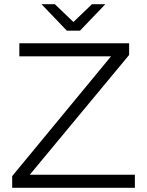

<svg xmlns="http://www.w3.org/2000/svg" viewBox="-20 -894 700 914"><path d="M38 -55.6 508.4 -625.7H72V-688H594.7V-632.4L121.8 -62.3H622.1V0H38ZM360.8 -748H298.2L177.5 -874H241.2L329.5 -789.3L417.8 -874H481.5Z"/></svg>

Font: Roundo Variable
Style: Regular
Weight: 200
Designer: Shiva Nallaperumal
Foundry: Indian Type Foundry
Version: Version 2.000